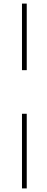

<svg xmlns="http://www.w3.org/2000/svg" viewBox="-20 -800 260 1070"><path d="M102.5 250V-166H129V250ZM102.5 -409V-780H129V-409Z"/></svg>

Font: Bodoni Moda 9pt SemiBold
Style: Regular
Weight: 600
Designer: Owen Earl
Foundry: indestructible type
Version: Version 2.005